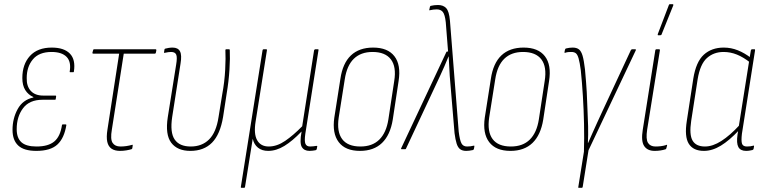

<svg xmlns="http://www.w3.org/2000/svg" viewBox="-20 -715 3665 920"><path d="M154 8Q95 8 67.5 -17.5Q40 -43 40 -93Q40 -147 64.5 -192Q89 -237 140 -248V-250Q115 -261 101 -283.5Q87 -306 87 -341Q87 -407 123.5 -447Q160 -487 228 -487Q287 -487 315 -458Q343 -429 334 -372Q334 -369 331 -369H316Q313 -369 314 -372Q322 -419 299 -442.5Q276 -466 227 -466Q167 -466 137.5 -430.5Q108 -395 108 -341Q107 -302 127.5 -279.5Q148 -257 187 -257H246Q249 -257 249 -254L247 -240Q247 -237 243 -237H184Q121 -237 90.5 -196.5Q60 -156 60 -96Q60 -54 82.5 -33.5Q105 -13 155 -13Q211 -13 240 -37Q269 -61 277 -116Q278 -119 281 -119H294Q298 -119 298 -116Q288 -53 255 -22.5Q222 8 154 8Z M555 8Q530 8 514.5 -2.5Q499 -13 494 -35.5Q489 -58 495 -95L551 -458H427Q422 -458 423 -463L426 -474Q427 -479 430 -479H725Q730 -479 729 -473L727 -463Q726 -458 722 -458H573L516 -94Q508 -48 519.5 -30.5Q531 -13 557 -13Q571 -13 585 -15Q599 -17 613 -21Q616 -23 616 -18L614 -5Q614 -2 610 0Q600 3 585.5 5.5Q571 8 555 8Z M892 8Q830 8 800.5 -31Q771 -70 784 -154L824 -405Q830 -440 824.5 -453Q819 -466 800 -466Q794 -466 786 -465Q778 -464 770 -462Q766 -460 766 -465L768 -477Q768 -481 772 -482Q779 -484 788.5 -485.5Q798 -487 807 -487Q833 -487 842.5 -469Q852 -451 845 -410L805 -154Q794 -80 817 -46.5Q840 -13 894 -13Q948 -13 982 -47Q1016 -81 1027 -153L1045 -264Q1056 -323 1059 -380.5Q1062 -438 1060 -475Q1060 -479 1064 -479H1078Q1081 -479 1081 -475Q1083 -437 1079.5 -381Q1076 -325 1066 -266L1049 -155Q1035 -71 996 -31.5Q957 8 892 8Z M1137 185Q1133 185 1134 181L1238 -474Q1239 -479 1243 -479H1255Q1260 -479 1259 -474L1205 -134Q1195 -74 1212 -43.5Q1229 -13 1268 -13Q1307 -13 1346.5 -40Q1386 -67 1428 -110L1485 -474Q1487 -479 1491 -479H1502Q1508 -479 1506 -474L1443 -74Q1438 -39 1443.5 -26Q1449 -13 1466 -13Q1474 -13 1481.5 -14Q1489 -15 1496 -16Q1501 -17 1500 -13L1498 -2Q1497 4 1491 5Q1485 6 1478 7Q1471 8 1463 8Q1437 8 1426 -11Q1415 -30 1425 -84H1424Q1382 -40 1343 -16Q1304 8 1265 8Q1235 8 1216 -7.5Q1197 -23 1191 -50L1154 181Q1153 185 1150 185Z M1705 8Q1635 8 1603 -34Q1571 -76 1582 -152L1611 -337Q1622 -412 1661.5 -449.5Q1701 -487 1768 -487Q1838 -487 1870 -445.5Q1902 -404 1890 -327L1862 -142Q1850 -68 1810.5 -30Q1771 8 1705 8ZM1707 -13Q1764 -13 1797.5 -46Q1831 -79 1841 -143L1869 -327Q1880 -395 1853 -430.5Q1826 -466 1765 -466Q1709 -466 1675.5 -433.5Q1642 -401 1632 -335L1603 -152Q1593 -84 1619.5 -48.5Q1646 -13 1707 -13Z M2214 8Q2196 8 2185 0Q2174 -8 2168 -27Q2162 -46 2158 -77L2135 -352Q2134 -375 2132.5 -397.5Q2131 -420 2130 -444H2129Q2119 -420 2109.5 -397.5Q2100 -375 2089 -352L1925 -2Q1924 0 1921 0H1904Q1901 0 1902 -4L2119 -466Q2120 -468 2123 -468H2127L2116 -608Q2112 -645 2102 -657.5Q2092 -670 2073 -670Q2057 -670 2040 -666Q2039 -665 2037.5 -666Q2036 -667 2037 -668L2040 -682Q2041 -686 2044 -687Q2061 -691 2079 -691Q2104 -691 2118 -676Q2132 -661 2136 -616L2178 -84Q2183 -44 2191 -28.5Q2199 -13 2218 -13Q2227 -13 2234.5 -14Q2242 -15 2250 -17Q2254 -18 2253 -13L2251 -2Q2250 3 2246 4Q2236 6 2229 7Q2222 8 2214 8Z M2426 8Q2356 8 2324 -34Q2292 -76 2303 -152L2332 -337Q2343 -412 2382.5 -449.5Q2422 -487 2489 -487Q2559 -487 2591 -445.5Q2623 -404 2611 -327L2583 -142Q2571 -68 2531.5 -30Q2492 8 2426 8ZM2428 -13Q2485 -13 2518.5 -46Q2552 -79 2562 -143L2590 -327Q2601 -395 2574 -430.5Q2547 -466 2486 -466Q2430 -466 2396.5 -433.5Q2363 -401 2353 -335L2324 -152Q2314 -84 2340.5 -48.5Q2367 -13 2428 -13Z M2755 185Q2753 185 2751.5 184.5Q2750 184 2751 181L2778 12Q2780 -53 2778.5 -121Q2777 -189 2773 -254.5Q2769 -320 2763 -378Q2758 -416 2752.5 -435Q2747 -454 2739 -460Q2731 -466 2718 -466Q2711 -466 2703.5 -465.5Q2696 -465 2688 -462Q2684 -460 2685 -466L2687 -476Q2688 -482 2693 -483Q2701 -485 2708.5 -486Q2716 -487 2724 -487Q2743 -487 2754 -478.5Q2765 -470 2771.5 -448Q2778 -426 2783 -383Q2789 -318 2791.5 -274Q2794 -230 2795 -189Q2797 -150 2798 -110Q2799 -70 2797 -30H2798Q2808 -53 2818.5 -76.5Q2829 -100 2841 -126.5Q2853 -153 2867 -183L3003 -475Q3006 -479 3009 -479H3023Q3026 -479 3026.5 -478Q3027 -477 3027 -475L2800 5L2772 181Q2771 185 2768 185Z M3117 8Q3082 8 3066.5 -15.5Q3051 -39 3060 -94L3120 -474Q3121 -479 3126 -479H3137Q3143 -479 3142 -474L3081 -94Q3074 -48 3085 -30.5Q3096 -13 3121 -13Q3134 -13 3146.5 -14.5Q3159 -16 3172 -20Q3178 -24 3176 -16L3173 -5Q3172 -1 3170 0Q3158 4 3144.5 6Q3131 8 3117 8ZM3134 -546Q3132 -546 3131.5 -547.5Q3131 -549 3132 -552L3185 -691Q3186 -693 3187 -694Q3188 -695 3191 -695H3203Q3205 -695 3206 -693.5Q3207 -692 3206 -689L3150 -550Q3149 -546 3143 -546Z M3353 8Q3302 8 3280.5 -26Q3259 -60 3271 -136L3302 -338Q3315 -419 3352.5 -453Q3390 -487 3448 -487Q3483 -487 3515.5 -474Q3548 -461 3579 -437L3575 -415Q3542 -441 3511 -453.5Q3480 -466 3447 -466Q3400 -466 3367.5 -437Q3335 -408 3323 -336L3292 -136Q3282 -70 3298.5 -41.5Q3315 -13 3358 -13Q3395 -13 3436.5 -39.5Q3478 -66 3524 -116L3521 -91Q3475 -42 3434 -17Q3393 8 3353 8ZM3555 8Q3528 8 3518 -10.5Q3508 -29 3514 -70L3518 -95L3519 -103L3570 -425L3571 -433L3578 -474Q3580 -479 3583 -479H3595Q3599 -479 3598 -474L3535 -74Q3531 -40 3535.5 -26.5Q3540 -13 3559 -13Q3568 -13 3575.5 -14Q3583 -15 3590 -17Q3594 -19 3593 -13L3591 -2Q3590 3 3585 4Q3580 5 3572.5 6.5Q3565 8 3555 8Z"/></svg>

Font: Sofia Sans Condensed Thin
Style: Italic
Weight: 250
Italic angle: -9°
Version: Version 4.100